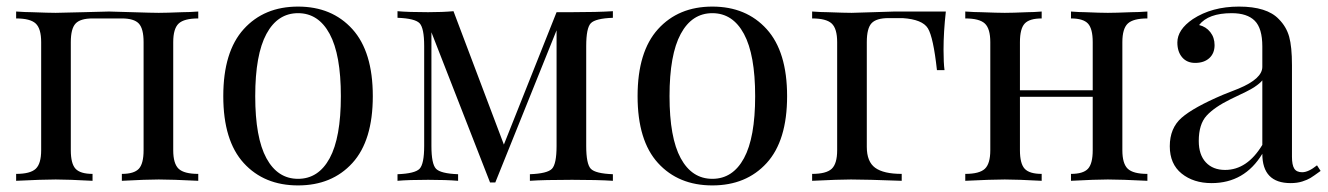

<svg xmlns="http://www.w3.org/2000/svg" viewBox="-20 -549 4031 583"><path d="M506 -421V-93Q506 -52 522.5 -36.5Q539 -21 582 -21V0Q501 -4 462 -4Q425 -4 350 0V-21Q387 -21 401.5 -36.5Q416 -52 416 -93V-421Q416 -462 401.5 -477.5Q387 -493 350 -493H261Q224 -493 209.5 -477.5Q195 -462 195 -421V-93Q195 -52 209.5 -36.5Q224 -21 261 -21V0Q186 -4 149 -4Q110 -4 29 0V-21Q72 -21 88.5 -36.5Q105 -52 105 -93V-421Q105 -462 88.5 -477.5Q72 -493 29 -493V-514Q32 -514 38 -513.5Q44 -513 55 -512.5Q66 -512 76 -512Q128 -510 149 -510Q166 -510 234 -512Q304 -514 311 -514Q319 -514 381 -512Q443 -510 462 -510Q484 -510 534 -512Q545 -512 556 -512.5Q567 -513 573 -513.5Q579 -514 582 -514V-493Q539 -493 522.5 -477.5Q506 -462 506 -421Z M1050 -460.5Q1112 -392 1112 -257Q1112 -122 1050 -54Q988 14 885 14Q782 14 720 -54Q658 -122 658 -257Q658 -392 720 -460.5Q782 -529 885 -529Q988 -529 1050 -460.5ZM789 -446Q755 -383 755 -257Q755 -131 789 -68.5Q823 -6 885 -6Q947 -6 981 -68.5Q1015 -131 1015 -257Q1015 -383 981 -446Q947 -509 885 -509Q823 -509 789 -446Z M1760 -409V-106Q1760 -51 1774 -36.5Q1788 -22 1841 -20V0Q1795 -3 1717 -3Q1631 -3 1589 0V-20Q1642 -22 1656 -36.5Q1670 -51 1670 -106V-457L1484 5H1468L1290 -451V-106Q1290 -51 1304 -36.5Q1318 -22 1371 -20V0Q1335 -3 1280 -3Q1220 -3 1187 0V-20Q1240 -22 1254 -36.5Q1268 -51 1268 -106V-409Q1268 -464 1254 -478.5Q1240 -493 1187 -495V-515Q1220 -512 1280 -512Q1324 -512 1357 -515L1510 -110L1670 -512H1717Q1793 -512 1841 -515V-495Q1788 -493 1774 -478.5Q1760 -464 1760 -409Z M2308 -460.5Q2370 -392 2370 -257Q2370 -122 2308 -54Q2246 14 2143 14Q2040 14 1978 -54Q1916 -122 1916 -257Q1916 -392 1978 -460.5Q2040 -529 2143 -529Q2246 -529 2308 -460.5ZM2047 -446Q2013 -383 2013 -257Q2013 -131 2047 -68.5Q2081 -6 2143 -6Q2205 -6 2239 -68.5Q2273 -131 2273 -257Q2273 -383 2239 -446Q2205 -509 2143 -509Q2081 -509 2047 -446Z M2845 -398Q2845 -358 2848 -336H2825Q2814 -436 2797.5 -463Q2781 -490 2721 -494H2678Q2641 -494 2626.5 -478.5Q2612 -463 2612 -421V-103Q2612 -58 2637.5 -39.5Q2663 -21 2718 -21V0Q2609 -4 2564 -4Q2527 -4 2446 0V-21Q2489 -21 2505.5 -36.5Q2522 -52 2522 -93V-421Q2522 -462 2505.5 -477.5Q2489 -493 2446 -493V-514Q2449 -514 2455 -513.5Q2461 -513 2472 -512.5Q2483 -512 2493 -512Q2545 -510 2566 -510Q2574 -510 2632 -512Q2692 -514 2696 -514H2852Q2845 -452 2845 -398Z M3388 -421V-93Q3388 -52 3404.5 -36.5Q3421 -21 3464 -21V0Q3383 -4 3344 -4Q3307 -4 3232 0V-21Q3269 -21 3283.5 -36.5Q3298 -52 3298 -93V-255H3077V-93Q3077 -52 3091.5 -36.5Q3106 -21 3143 -21V0Q3068 -4 3031 -4Q2992 -4 2911 0V-21Q2954 -21 2970.5 -36.5Q2987 -52 2987 -93V-421Q2987 -462 2970.5 -477.5Q2954 -493 2911 -493V-514Q2914 -514 2920 -513.5Q2926 -513 2937 -512.5Q2948 -512 2958 -512Q3010 -510 3031 -510Q3054 -510 3100 -512Q3109 -512 3119.5 -512.5Q3130 -513 3135.5 -513.5Q3141 -514 3143 -514V-493Q3106 -493 3091.5 -477.5Q3077 -462 3077 -421V-275H3298V-421Q3298 -462 3283.5 -477.5Q3269 -493 3232 -493V-514Q3234 -514 3239.5 -513.5Q3245 -513 3255.5 -512.5Q3266 -512 3275 -512Q3321 -510 3344 -510Q3366 -510 3416 -512Q3427 -512 3438 -512.5Q3449 -513 3455 -513.5Q3461 -514 3464 -514V-493Q3421 -493 3404.5 -477.5Q3388 -462 3388 -421Z M3720 -509Q3649 -509 3621 -473Q3642 -468 3655 -451.5Q3668 -435 3668 -412Q3668 -387 3652 -372.5Q3636 -358 3609 -358Q3584 -358 3569.5 -375Q3555 -392 3555 -420Q3555 -459 3602 -491Q3660 -529 3742 -529Q3827 -529 3863 -491Q3886 -468 3894.5 -437.5Q3903 -407 3903 -351V-73Q3903 -48 3910 -37Q3917 -26 3934 -26Q3953 -26 3979 -47L3990 -30Q3968 -14 3959 -8.5Q3950 -3 3934.5 2Q3919 7 3899 7Q3813 7 3813 -82Q3759 7 3659 7Q3604 7 3568 -22Q3532 -51 3532 -105Q3532 -160 3568 -191.5Q3604 -223 3693 -261L3741 -280Q3813 -310 3813 -346V-408Q3813 -463 3790 -486Q3767 -509 3720 -509ZM3717 -248Q3668 -224 3644 -198Q3620 -172 3620 -121Q3620 -79 3641.5 -56Q3663 -33 3700 -33Q3767 -33 3813 -109V-305Q3806 -296 3788 -284Q3773 -274 3717 -248Z"/></svg>

Font: Playfair Display
Style: Regular
Weight: 400
Designer: Claus Eggers S?rensen
Foundry: Claus Eggers S?rensen
Version: Version 1.003